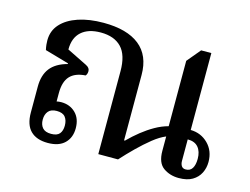

<svg xmlns="http://www.w3.org/2000/svg" viewBox="-82 -693 1088 837"><g transform="rotate(15 461.5 -274.5)"><path d="M190 10Q139 10 112 -17Q85 -44 85 -99V-216Q85 -268 109.5 -299.5Q134 -331 186 -345V-348L78 -379Q75 -392 74 -402.5Q73 -413 73 -422Q73 -465 100.5 -495.5Q128 -526 177 -542.5Q226 -559 291 -559Q397 -559 453 -514.5Q509 -470 509 -382V-87H513Q539 -113 566 -134.5Q593 -156 622 -172.5Q651 -189 681 -197V-492L732 -553H778V-206Q825 -205 857 -173Q889 -141 889 -91Q889 -64 877.5 -41Q866 -18 842.5 -4Q819 10 781 10Q741 10 711.5 -11Q682 -32 682 -86V-151Q655 -140 624.5 -115.5Q594 -91 563.5 -61Q533 -31 505 0H416V-374Q416 -447 383.5 -481Q351 -515 290 -515Q234 -515 203 -487.5Q172 -460 172 -407L263 -362Q273 -357 277 -351Q281 -345 281 -338Q281 -325 274 -317Q227 -314 204 -289Q181 -264 181 -213V-157L161 -166Q168 -172 179.5 -174.5Q191 -177 202 -177Q241 -177 266.5 -152Q292 -127 292 -83Q292 -41 266 -15.5Q240 10 190 10ZM194 -32Q221 -32 232 -45.5Q243 -59 243 -82Q243 -106 231.5 -120.5Q220 -135 193 -135Q167 -135 155 -120.5Q143 -106 143 -83Q143 -60 155 -46Q167 -32 194 -32ZM801 -34Q821 -34 830.5 -49.5Q840 -65 840 -92Q840 -125 824 -144Q808 -163 776 -163V-66Q776 -52 782 -43Q788 -34 801 -34Z"/></g></svg>

Font: Noto Serif Thai Medium
Style: Regular
Weight: 500
Version: Version 2.001